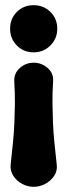

<svg xmlns="http://www.w3.org/2000/svg" viewBox="-20 -539 260 741"><path d="M110 -297Q140 -297 163.5 -277Q187 -257 185 -226Q182 -179 182.5 -140Q183 -101 184.5 -64.5Q186 -28 190 11.5Q194 51 199 97Q202 121 188.5 140.5Q175 160 154 171Q133 182 110 182Q87 182 66 171Q45 160 32 140.5Q19 121 21 97Q26 51 30 11.5Q34 -28 35.5 -64.5Q37 -101 37.5 -140Q38 -179 35 -226Q34 -257 57 -277Q80 -297 110 -297ZM110 -519Q148 -519 174.5 -493Q201 -467 201 -428Q201 -390 174.5 -363.5Q148 -337 110 -337Q71 -337 45 -363.5Q19 -390 19 -428Q19 -467 45 -493Q71 -519 110 -519Z"/></svg>

Font: Winky Sans
Style: Bold
Weight: 700
Designer: Simon Atzbach
Foundry: typofactur
Version: Version 1.205